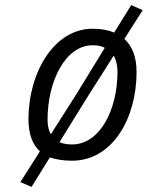

<svg xmlns="http://www.w3.org/2000/svg" viewBox="-20 -625 581 755"><path d="M180 -97C171 -112 167 -131 167 -155C167 -305 237 -447 344 -447C363 -447 379 -444 392 -437L283 -259L180 -97ZM263 -57C244 -57 227 -60 214 -66L321 -239L427 -406C437 -389 442 -367 442 -343C442 -193 373 -57 263 -57ZM344 -512C194 -512 92 -342 92 -156C92 -97 108 -56 137 -30L60 91L104 110L176 -6C200 2 229 7 263 7C422 7 517 -159 517 -342C517 -401 500 -444 469 -472L541 -585L496 -605L429 -497C405 -507 377 -512 344 -512Z"/></svg>

Font: RazerF5
Style: Italic
Weight: 400
Foundry: Razer Inc.
Version: Version 2